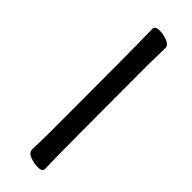

<svg xmlns="http://www.w3.org/2000/svg" viewBox="-245 -729 763 763"><g transform="rotate(45 136.0 -347.5)"><path d="M172.9 16.1Q151.9 16.1 129.4 7.6Q106.9 -1 106.9 -18.1L108.9 -106.9Q108.9 -588.9 106 -694.8Q106 -710.9 131.8 -710.9Q151.9 -710.9 174.3 -702.4Q196.8 -693.8 196.8 -676.8L194.8 -587.9Q194.8 -106 198.2 0Q198.2 16.1 172.9 16.1Z"/></g></svg>

Font: LXGW WenKai Screen
Style: Regular
Weight: 400
Designer: LXGW / Fontworks Inc.
Foundry: LXGW / Fontworks Inc.
Version: Version 1.510;January 18,2025